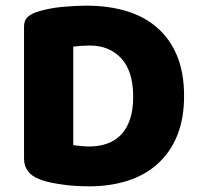

<svg xmlns="http://www.w3.org/2000/svg" viewBox="-20 -643 706 679"><path d="M239 -130Q250 -128 266 -126.5Q282 -125 296 -125Q330 -125 358.5 -135Q387 -145 407.5 -166Q428 -187 439.5 -220.5Q451 -254 451 -301Q451 -391 409 -436.5Q367 -482 297 -482Q283 -482 268.5 -481Q254 -480 239 -478ZM295 16Q278 16 256 15Q234 14 210.5 11Q187 8 163.5 3.5Q140 -1 120 -9Q65 -30 65 -82V-549Q65 -570 76.5 -581.5Q88 -593 108 -600Q151 -614 199 -618.5Q247 -623 285 -623Q363 -623 426.5 -604Q490 -585 535.5 -545.5Q581 -506 606 -446Q631 -386 631 -304Q631 -224 607 -164.5Q583 -105 538.5 -64.5Q494 -24 432 -4Q370 16 295 16Z"/></svg>

Font: Baloo Tamma
Style: Regular
Weight: 400
Designer: Divya Kowshik and Ek Type
Foundry: Ek Type
Version: Version 1.007;PS 1.000;hotconv 1.0.88;makeotf.lib2.5.647800